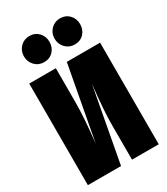

<svg xmlns="http://www.w3.org/2000/svg" viewBox="-226 -1040 993 1139"><g transform="rotate(-30 270.5 -470.0)"><path d="M168.9 -939.9Q207 -939.9 231.4 -914.1Q255.9 -888.2 255.9 -851.1Q255.9 -812.5 231.7 -786.9Q207.5 -761.2 168.9 -761.2Q131.8 -761.2 106.4 -787.1Q81.1 -813 81.1 -851.1Q81.1 -888.2 106.4 -914.1Q131.8 -939.9 168.9 -939.9ZM378.9 -939.9Q417 -939.9 441.4 -914.1Q465.8 -888.2 465.8 -851.1Q465.8 -812.5 441.7 -786.9Q417.5 -761.2 378.9 -761.2Q341.8 -761.2 316.4 -787.1Q291 -813 291 -851.1Q291 -888.2 316.4 -914.1Q341.8 -939.9 378.9 -939.9ZM513.2 -695.8V0H330.1V-222.2Q330.1 -239.7 330.3 -256.8Q330.6 -273.9 331.5 -292.5Q332.5 -311 333 -324.2Q333.5 -337.4 335.2 -357.7Q336.9 -377.9 337.6 -387.7Q338.4 -397.5 340.3 -419.7Q342.3 -441.9 343 -448.5Q343.8 -455.1 346.2 -479.2Q348.6 -503.4 349.1 -507.8L254.9 0H27.8V-695.8H210V-465.8Q210 -355.5 190.9 -188L285.2 -695.8Z"/></g></svg>

Font: Fira Sans Compressed Heavy
Style: Regular
Weight: 900
Width: 1
Designer: Carrois Corporate & Edenspiekermann AG
Foundry: Carrois Corporate GbR & Edenspiekermann AG
Version: Version 4.203;PS 004.203;hotconv 1.0.88;makeotf.lib2.5.64775